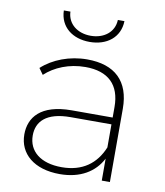

<svg xmlns="http://www.w3.org/2000/svg" viewBox="-82 -789 738 861"><g transform="rotate(10 287.0 -359.0)"><path d="M438 -151C406 -73 345 -28 251 -28C155 -28 99 -74 99 -146C99 -209 141 -256 252 -256H438ZM248 4C341 4 406 -36 439 -100V0H476V-334C476 -459 407 -524 281 -524C201 -524 126 -495 76 -449L96 -421C140 -462 205 -489 279 -489C383 -489 438 -436 438 -335V-287H252C110 -287 61 -221 61 -144C61 -56 131 4 248 4ZM277 -603C355 -603 413 -647 415 -722H385C383 -666 337 -631 277 -631C217 -631 171 -666 169 -722H139C141 -647 199 -603 277 -603Z"/></g></svg>

Font: Montserrat-Alt1 ExtLt
Style: Regular
Weight: 200
Designer: Differentunic
Foundry: Differentunic
Version: Version 7.222